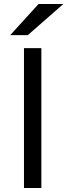

<svg xmlns="http://www.w3.org/2000/svg" viewBox="-20 -941 337 961"><path d="M31 -765 173 -921H297L119 -765ZM100 0V-700H187V0Z"/></svg>

Font: Overpass
Style: Regular
Weight: 400
Designer: Delve Withrington, Thomas Jockin
Foundry: Delve Fonts
Version: Version 3.000;DELV;Overpass